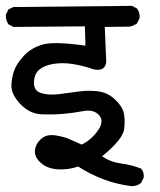

<svg xmlns="http://www.w3.org/2000/svg" viewBox="-25 -579 545 656"><path d="M424 57Q375 51 329.5 34Q284 17 242 -10Q207 2 171.5 -0.5Q136 -3 114 -23Q92 -43 94.5 -65.5Q97 -88 115.5 -104.5Q134 -121 164 -116.5Q194 -112 213.5 -103Q233 -94 254 -85Q287 -101 309.5 -133Q332 -165 313.5 -185.5Q295 -206 260 -199.5Q225 -193 191.5 -190Q158 -187 117 -188.5Q76 -190 44 -224Q12 -258 14 -290Q16 -322 26 -344.5Q36 -367 59.5 -391.5Q83 -416 121.5 -427Q160 -438 267 -423L265 -489L21 -487L4 -496Q-6 -510 -5 -529L4 -547L21 -555L426 -559L443 -550Q454 -535 452 -517L443 -499Q430 -490 417 -488L333 -487L338 -367Q334 -334 295 -342Q262 -354 225 -360Q188 -366 156.5 -360.5Q125 -355 108.5 -340.5Q92 -326 91 -297.5Q90 -269 115.5 -261Q141 -253 177.5 -257.5Q214 -262 245.5 -266.5Q277 -271 309.5 -267Q342 -263 366.5 -240.5Q391 -218 397 -196.5Q403 -175 399.5 -139.5Q396 -104 324 -45Q353 -25 388.5 -20.5Q424 -16 457 -3Q468 9 466 28L457 46Q444 57 424 57Z"/></svg>

Font: NaniFont Regular
Style: Regular
Weight: 400
Designer: Nanigashitei
Version: Version 1.036